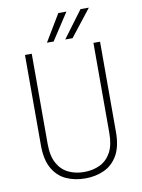

<svg xmlns="http://www.w3.org/2000/svg" viewBox="-98 -971 775 1049"><g transform="rotate(-10 289.0 -447.0)"><path d="M460.9 -710.9H497.6V-210.4Q497.6 -130.4 470 -81.8Q442.4 -33.2 395 -11.2Q347.7 10.7 289.1 10.7Q230 10.7 182.9 -11.2Q135.7 -33.2 108.4 -81.8Q81.1 -130.4 81.1 -210.4V-710.9H118.7V-210.4Q118.7 -144 141.1 -103.3Q163.6 -62.5 202.1 -43.7Q240.7 -24.9 289.1 -24.9Q338.4 -24.9 377.2 -43.7Q416 -62.5 438.5 -103.3Q460.9 -144 460.9 -210.4ZM312.5 -755.9 423.3 -904.8H469.7L353 -755.9ZM210.9 -755.9 300.3 -904.8H345.2L248 -755.9Z"/></g></svg>

Font: Roboto Condensed ExtraLight
Style: Regular
Weight: 250
Designer: Christian Robertson
Foundry: Google
Version: Version 3.008; 2023